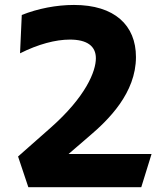

<svg xmlns="http://www.w3.org/2000/svg" viewBox="-20 -761 660 776"><path d="M279 -741C443 -741 529.5 -659 529.5 -530.5C529.5 -385 418 -276 340 -210L257 -138.5H592.5L551 -4.5H94.5L53 -128.5L185 -245C326.5 -370 367.5 -472.5 367.5 -525.5C367.5 -575 331.5 -601 262.5 -601C204.5 -601 134.5 -582.5 61 -545.5L68 -700.5C133.5 -726.5 208 -741 279 -741Z"/></svg>

Font: Monaspace Argon ExtraBold
Style: Bold
Weight: 800
Designer: Riley Cran & the Lettermatic Team
Foundry: Lettermatic
Version: Version 1.000 (Monaspace Argon)